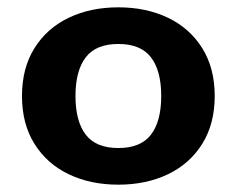

<svg xmlns="http://www.w3.org/2000/svg" viewBox="-20 -492 646 524"><path d="M40 -230Q40 -306 74 -360.5Q108 -415 167.5 -443.5Q227 -472 303 -472Q379 -472 438.5 -443.5Q498 -415 532 -360.5Q566 -306 566 -230Q566 -154 532 -99.5Q498 -45 438.5 -16.5Q379 12 303 12Q227 12 167.5 -16.5Q108 -45 74 -99.5Q40 -154 40 -230ZM420 -230Q420 -299 392 -335.5Q364 -372 303 -372Q242 -372 214 -335.5Q186 -299 186 -230Q186 -161 214 -124.5Q242 -88 303 -88Q364 -88 392 -124.5Q420 -161 420 -230Z"/></svg>

Font: Krub
Style: Bold
Weight: 700
Version: Version 1.000; ttfautohint (v1.6)